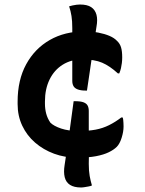

<svg xmlns="http://www.w3.org/2000/svg" viewBox="-20 -740 640 850"><path d="M354 -601Q388 -601 416 -595.5Q444 -590 465 -581Q486 -572 498 -559Q511 -547 516 -530Q521 -513 521 -486Q521 -473 519.5 -461Q518 -449 515.5 -438Q513 -427 508 -415H502Q466 -448 432 -462.5Q398 -477 344 -477Q295 -477 257.5 -453.5Q220 -430 199.5 -388Q179 -346 179 -291V-281Q179 -258 184.5 -237Q190 -216 203 -197Q218 -182 250.5 -171Q283 -160 329 -160Q371 -160 403 -166Q435 -172 463 -186Q491 -200 517 -220H523Q525 -215 525.5 -209Q526 -203 526.5 -196Q527 -189 527 -180Q527 -157 518.5 -130Q510 -103 497 -90Q484 -77 461.5 -66Q439 -55 405 -48.5Q371 -42 321 -42Q267 -42 219.5 -59.5Q172 -77 135.5 -108.5Q99 -140 78.5 -183.5Q58 -227 58 -279V-290Q58 -386 96 -455.5Q134 -525 200.5 -563Q267 -601 354 -601ZM365 -339H359Q338 -339 324.5 -344Q311 -349 305.5 -358.5Q300 -368 300 -382Q300 -419 300 -459.5Q300 -500 300 -540Q300 -580 300 -616Q300 -647 296.5 -669Q293 -691 286 -712Q293 -714 301.5 -716Q310 -718 319 -719Q328 -720 334 -720Q366 -720 383.5 -708.5Q401 -697 407 -675Q413 -653 407 -621Q403 -596 399 -568Q395 -540 390.5 -511.5Q386 -483 382 -454Q378 -425 373.5 -396Q369 -367 365 -339ZM306 -292H312Q337 -292 350 -287Q363 -282 368 -272.5Q373 -263 373 -249Q373 -212 373 -171.5Q373 -131 373.5 -91Q374 -51 373 -15Q373 17 377 39Q381 61 387 81Q381 84 372 85.5Q363 87 354.5 88.5Q346 90 339 90Q308 90 290 78.5Q272 67 266.5 44.5Q261 22 266 -9Q271 -40 276 -75.5Q281 -111 286.5 -148Q292 -185 296.5 -222Q301 -259 306 -292Z"/></svg>

Font: Recursive Casual SemiBold
Style: Regular
Weight: 600
Version: Version 1.047